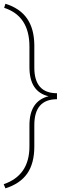

<svg xmlns="http://www.w3.org/2000/svg" viewBox="-20 -800 362 1035"><path d="M0 192.9Q138.7 145.5 138.7 -10.7V-124.5Q138.7 -255.4 241.7 -281.2Q138.7 -305.2 138.7 -438V-548.8Q138.7 -713.9 2.4 -757.8L9.3 -779.8Q87.4 -755.4 125.7 -700.4Q164.1 -645.5 165 -557.1V-435.5Q165 -297.4 287.1 -297.4V-265.1Q165 -265.1 165 -126V-10.3Q165 80.6 126.7 135.5Q88.4 190.4 9.3 215.3Z"/></svg>

Font: TypoPRO Roboto
Style: Regular
Weight: 250
Designer: Google
Version: Version 2.136; 2016